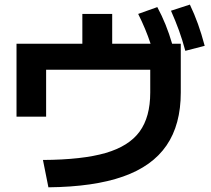

<svg xmlns="http://www.w3.org/2000/svg" viewBox="-20 -798 904 823"><path d="M624 -401.4V-499H177.7V-297.9H50.8V-610.4H333V-738.3H460.9V-610.4H625.5Q604.5 -674.3 572.3 -738.3L654.3 -767.6Q693.4 -695.3 717.8 -610.4H754.9V-401.4Q754.9 -263.7 693.8 -174.6Q632.8 -85.4 507.6 -41.3Q382.3 2.9 187.5 4.9L164.1 -112.3Q333 -113.3 432.9 -142.3Q532.7 -171.4 578.4 -233.9Q624 -296.4 624 -401.4ZM712.9 -752 793.9 -778.3Q813.5 -737.3 828.6 -695.1Q843.8 -652.8 857.4 -601.6L774.4 -580.1Q761.7 -627.4 747.1 -667.7Q732.4 -708 712.9 -752Z"/></svg>

Font: Pretendard GOV
Style: Bold
Weight: 700
Designer: Base glyphs from Inter by Rasmus Andersson; Hangeul glyphs from Noto Sans CJK(Source Han Sans) by Jang Soo-young and Kan
Foundry: Kil Hyung-jin
Version: Version 1.309